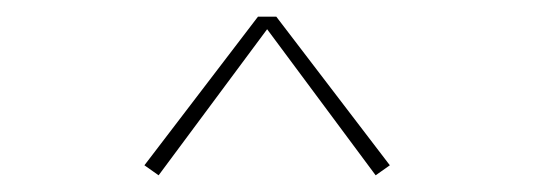

<svg xmlns="http://www.w3.org/2000/svg" viewBox="-20 -700 640 230"><path d="M170 -490 153 -502 289 -680H311L447 -502L430 -490L300 -665Z"/></svg>

Font: Iosevka Slab Thin Extended
Style: Regular
Weight: 100
Width: 7
Monospace: yes
Designer: Belleve Invis
Foundry: Belleve Invis
Version: Version 11.1.1; ttfautohint (v1.8.3)